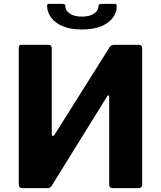

<svg xmlns="http://www.w3.org/2000/svg" viewBox="-20 -974 833 994"><path d="M230.1 -742Q248.1 -742 248.1 -724.4V-281.6Q248.1 -271.9 252.9 -270.4Q257.8 -269 263.5 -278.1L545.9 -727.2Q552.4 -737.1 557.9 -739.6Q563.4 -742 574.4 -742H697.9Q716.1 -742 716.1 -722.7V-17.1Q716.1 0 695.7 0H565.3Q545.3 0 545.3 -18.3V-473.8Q545.3 -479.1 541.8 -480.1Q538.3 -481.1 534.7 -475.3L247.8 -12.4Q242.4 -3.9 236.4 -1.9Q230.5 0 223.1 0H96.2Q87.9 0 82.6 -4.3Q77.2 -8.6 77.2 -15.7V-727Q77.2 -742 90.5 -742ZM404.1 -821.4Q345.7 -821.4 306.1 -837.7Q266.4 -854.1 245.9 -881.4Q225.3 -908.8 223.9 -940.3Q223.2 -948.6 225.4 -951.3Q227.6 -954 233.2 -954H298.1Q310.2 -954 314.7 -951.4Q319.1 -948.9 318.4 -942Q317.7 -920 340.6 -904Q363.5 -888 404.1 -888ZM404.1 -821.4V-888Q444.7 -888 467.2 -904Q489.8 -920 489.8 -942Q489.8 -948.9 493.9 -951.4Q497.9 -954 510.1 -954H575Q580.6 -954 582.4 -951.3Q584.3 -948.6 584.3 -940.3Q584.3 -908.8 563.7 -881.4Q543.2 -854.1 503.2 -837.7Q463.2 -821.4 404.1 -821.4Z"/></svg>

Font: Libre Franklin Thin
Style: Regular
Weight: 100
Designer: Pablo Impallari, Rodrigo Fuenzalida, Nhung Nguyen
Foundry: Impallari Type
Version: Version 3.000